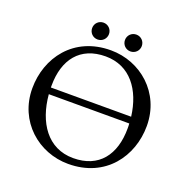

<svg xmlns="http://www.w3.org/2000/svg" viewBox="-141 -927 1045 1072"><g transform="rotate(20 381.5 -390.5)"><path d="M294 -695C322 -695 344 -717 344 -745C344 -773 322 -795 294 -795C266 -795 244 -773 244 -745C244 -717 266 -695 294 -695ZM489 -695C517 -695 539 -717 539 -745C539 -773 517 -795 489 -795C461 -795 439 -773 439 -745C439 -717 461 -695 489 -695ZM386 -664C164 -664 45 -495 45 -315C45 -118 201 14 377 14C599 14 718 -155 718 -335C718 -532 562 -664 386 -664ZM370 -622C516 -622 599 -507 618 -354H141V-365C141 -521 219 -622 370 -622ZM392 -26C240 -26 157 -152 143 -315H621C622 -305 622 -296 622 -286C622 -129 545 -26 392 -26Z"/></g></svg>

Font: EB Garamond
Style: Regular
Weight: 400
Designer: Georg Duffner and Octavio Pardo
Foundry: Georg Duffner
Version: Version 1.000;PS 001.000;hotconv 1.0.88;makeotf.lib2.5.64775